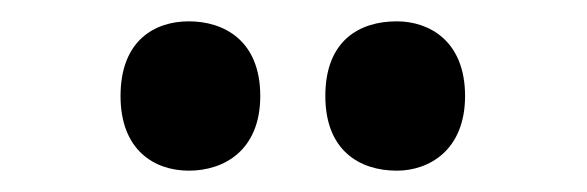

<svg xmlns="http://www.w3.org/2000/svg" viewBox="-20 -779 550 180"><path d="M352 -619C382 -619 416 -638 416 -689C416 -741 382 -759 352 -759C317 -759 285 -741 285 -689C285 -638 317 -619 352 -619ZM157 -619C190 -619 224 -638 224 -689C224 -741 190 -759 157 -759C125 -759 93 -741 93 -689C93 -638 125 -619 157 -619Z"/></svg>

Font: Noto Serif Sinhala Condensed Black
Style: Regular
Weight: 900
Width: 3
Designer: Jelle Bosma - Monotype Design Team
Foundry: Monotype Imaging Inc.
Version: Version 2.007